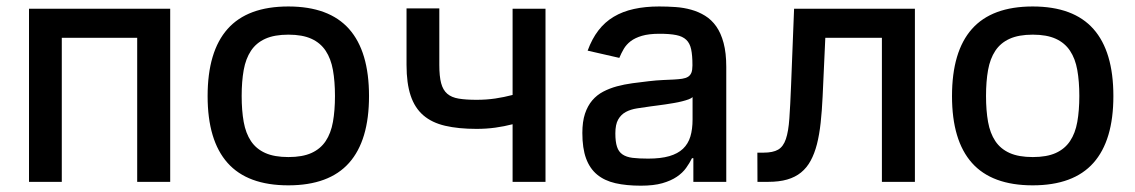

<svg xmlns="http://www.w3.org/2000/svg" viewBox="-20 -573 3575 605"><path d="M71.4 0V-545.5H516.3V0H412.3V-453.8H174.7V0Z M634.2 -270.2Q634.2 -410.9 697.1 -481.7Q759.9 -552.6 888.5 -552.6Q1017 -552.6 1079.9 -481.7Q1142.8 -410.9 1142.8 -270.2Q1142.8 -130.3 1079.9 -59.7Q1017 11 888.5 11Q759.9 11 697.1 -59.7Q634.2 -130.3 634.2 -270.2ZM741.5 -270.6Q741.5 -224.8 747.9 -188.9Q754.3 -153.1 770.8 -128.4Q787.3 -103.7 815.9 -90.9Q844.5 -78.1 888.8 -78.1Q932.9 -78.1 961.3 -90.9Q989.7 -103.7 1006.2 -128.4Q1022.7 -153.1 1029.1 -188.9Q1035.5 -224.8 1035.5 -270.6Q1035.5 -316.4 1029.1 -352.3Q1022.7 -388.1 1006.2 -413Q989.7 -437.9 961.3 -450.8Q932.9 -463.8 888.8 -463.8Q844.5 -463.8 815.9 -450.8Q787.3 -437.9 770.8 -413Q754.3 -388.1 747.9 -352.3Q741.5 -316.4 741.5 -270.6Z M1261 -546.5H1364.3V-368.3Q1364.3 -332.7 1370 -311.1Q1375.7 -289.4 1389.2 -277.7Q1402.7 -266 1425.2 -262.3Q1447.8 -258.5 1481.5 -258.5Q1512.8 -258.5 1540.5 -262.6Q1568.2 -266.7 1595.2 -273.8V-545.5H1698.9V0H1595.2V-181.5Q1568.9 -174.7 1540.8 -170.8Q1512.8 -166.9 1481.5 -166.9Q1424.4 -166.9 1382.6 -176.7Q1340.9 -186.4 1313.9 -209.7Q1286.9 -233 1274 -271.7Q1261 -310.4 1261 -368.3Z M1815 -154.1Q1815 -189.6 1823.3 -214.7Q1831.7 -239.7 1846.2 -256.7Q1860.8 -273.8 1880.9 -284.3Q1900.9 -294.7 1924 -301Q1947.1 -307.2 1972.7 -310.7Q1998.2 -314.3 2024.1 -317.1Q2048.7 -320 2068.4 -320.8Q2088.1 -321.7 2103.3 -322.4Q2118.6 -323.2 2129.8 -324.9Q2141 -326.7 2148.1 -331.1Q2155.2 -335.6 2158.6 -343.9Q2161.9 -352.3 2161.9 -366.5V-369Q2161.9 -398.8 2157.8 -417.8Q2153.8 -436.8 2142.4 -447.6Q2131 -458.5 2110.8 -462.5Q2090.6 -466.6 2058.2 -466.6Q2024.9 -466.6 2003 -460.2Q1981.2 -453.8 1967.3 -443.2Q1953.5 -432.5 1945.5 -418.9Q1937.5 -405.2 1931.5 -390.6L1831.7 -413.4Q1845.2 -450.6 1865.6 -477.1Q1886 -503.6 1913.9 -520.2Q1941.8 -536.9 1977.5 -544.7Q2013.1 -552.6 2056.8 -552.6Q2083.1 -552.6 2108.8 -550.8Q2134.6 -549 2158 -542.4Q2181.5 -535.9 2201.7 -523.4Q2221.9 -511 2236.9 -489.9Q2251.8 -468.8 2260.1 -437.5Q2268.5 -406.2 2268.5 -362.2V0H2164.8V-74.6H2160.5Q2153.1 -59.3 2142 -43.9Q2131 -28.4 2112.7 -16Q2094.5 -3.6 2067.1 4.3Q2039.8 12.1 1999.3 12.1Q1953.8 12.1 1919.4 4.3Q1884.9 -3.6 1861.7 -22.7Q1838.4 -41.9 1826.7 -73.9Q1815 -105.8 1815 -154.1ZM2022.4 -73.2Q2062.1 -73.2 2089 -81Q2115.8 -88.8 2132.1 -104.2Q2148.4 -119.7 2155.4 -142.8Q2162.3 -165.8 2162.3 -196.7V-267Q2158.4 -263.1 2149.7 -259.9Q2141 -256.7 2129.1 -253.7Q2117.2 -250.7 2103.7 -248.4Q2090.2 -246.1 2076.9 -244.1Q2063.6 -242.2 2051.5 -240.6Q2039.4 -239 2030.9 -237.9Q2007.8 -234.7 1987.4 -231.5Q1967 -228.3 1951.9 -220.2Q1936.8 -212 1927.9 -196.4Q1919 -180.8 1919 -152.7Q1919 -126.4 1924.2 -110.6Q1929.3 -94.8 1941.4 -86.5Q1953.5 -78.1 1973.4 -75.6Q1993.3 -73.2 2022.4 -73.2Z M2366.5 -92H2386Q2415.5 -92 2431.8 -101.4Q2448.2 -110.8 2456.3 -134.8Q2464.5 -158.7 2467.3 -199.8Q2470.2 -240.8 2472.7 -304L2482.2 -545.5H2862.9V0H2758.9V-453.8H2580.6L2572.1 -268.5Q2570 -223.4 2565.9 -185.9Q2561.8 -148.4 2554.2 -118.6Q2546.5 -88.8 2534.4 -66.6Q2522.4 -44.4 2504.1 -29.5Q2485.8 -14.6 2460.4 -7.3Q2435 0 2400.9 0H2366.8Z M2979.8 -270.2Q2979.8 -410.9 3042.6 -481.7Q3105.5 -552.6 3234 -552.6Q3362.6 -552.6 3425.4 -481.7Q3488.3 -410.9 3488.3 -270.2Q3488.3 -130.3 3425.4 -59.7Q3362.6 11 3234 11Q3105.5 11 3042.6 -59.7Q2979.8 -130.3 2979.8 -270.2ZM3087 -270.6Q3087 -224.8 3093.4 -188.9Q3099.8 -153.1 3116.3 -128.4Q3132.8 -103.7 3161.4 -90.9Q3190 -78.1 3234.4 -78.1Q3278.4 -78.1 3306.8 -90.9Q3335.2 -103.7 3351.7 -128.4Q3368.3 -153.1 3374.6 -188.9Q3381 -224.8 3381 -270.6Q3381 -316.4 3374.6 -352.3Q3368.3 -388.1 3351.7 -413Q3335.2 -437.9 3306.8 -450.8Q3278.4 -463.8 3234.4 -463.8Q3190 -463.8 3161.4 -450.8Q3132.8 -437.9 3116.3 -413Q3099.8 -388.1 3093.4 -352.3Q3087 -316.4 3087 -270.6Z"/></svg>

Font: Cannonade Med
Style: Regular
Weight: 500
Designer: Rasmus Andersson
Foundry: rsms
Version: Version 3.012;git-f93a4a705